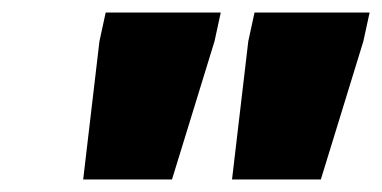

<svg xmlns="http://www.w3.org/2000/svg" viewBox="-20 -708 611 307"><path d="M351 -421 377 -642 387 -688H571L561 -642L493 -421ZM113 -421 139 -642 149 -688H333L323 -642L255 -421Z"/></svg>

Font: Saira Black
Style: Italic
Weight: 900
Italic angle: -12°
Designer: Hector Gatti with collaboration of the Omnibus-Type team
Foundry: Omnibus-Type
Version: Version 1.100; ttfautohint (v1.8.3)